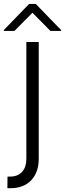

<svg xmlns="http://www.w3.org/2000/svg" viewBox="-51 -761 333 985"><path d="M84.2 -545.5H147.7V52.9Q147.7 122.5 109.4 163.5Q71 204.5 1.8 204.5Q-1.8 204.5 -5.3 204.5Q-8.9 204.5 -13.1 204.2L-12.4 144.9H1.1Q40.1 144.9 62.1 120.7Q84.2 96.6 84.2 52.9ZM23.1 -602.3 115.4 -695.7 207.7 -602.3H262.1V-607.2L132.5 -740.8H98.4L-31.2 -607.2V-602.3Z"/></svg>

Font: Inter UI Light
Style: Regular
Weight: 300
Designer: Rasmus Andersson
Foundry: rsms
Version: 3.2;8d6f07862